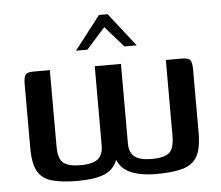

<svg xmlns="http://www.w3.org/2000/svg" viewBox="-46 -631 790 686"><g transform="rotate(-5 349.0 -288.0)"><path d="M206 4Q151 4 115.5 -5.5Q80 -15 63.5 -43Q47 -71 47 -129V-356Q47 -382 53.5 -390.5Q60 -399 81 -399H141V-127Q141 -80 160 -65.5Q179 -51 220 -51Q264 -51 283 -66Q302 -81 302 -115V-399H396V-114Q396 -81 415 -66Q434 -51 477 -51Q519 -51 538 -65.5Q557 -80 557 -128V-399H614Q638 -399 644.5 -390.5Q651 -382 651 -356V-129Q651 -73 634.5 -44.5Q618 -16 582 -6Q546 4 487 4Q435 4 399 -10.5Q363 -25 349 -59Q335 -23 300 -9.5Q265 4 206 4ZM240 -460 333 -580H364L458 -460H414L348 -535L281 -460Z"/></g></svg>

Font: Genos Medium
Style: Regular
Weight: 500
Designer: Robert E. Leuschke
Foundry: Robert E. Leuschke
Version: Version 1.010; ttfautohint (v1.8.3)